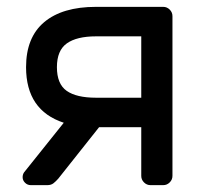

<svg xmlns="http://www.w3.org/2000/svg" viewBox="-20 -540 598 560"><path d="M483 -493V-27Q483 -16 475 -8Q467 0 456 0H419Q408 0 400 -8Q392 -16 392 -27V-169H269L150 -19Q143 -11 136 -5.5Q129 0 118 0H70Q60 0 53 -7Q46 -14 46 -23Q46 -31 50 -37L166 -182Q56 -218 56 -344Q56 -431 109 -475.5Q162 -520 260 -520H456Q467 -520 475 -512Q483 -504 483 -493ZM392 -255V-434H260Q204 -434 175 -413.5Q146 -393 146 -344Q146 -295 174.5 -275Q203 -255 260 -255Z"/></svg>

Font: Hezaedrus
Style: Regular
Weight: 400
Designer: Hubert & Fischer
Foundry: Hubert & Fischer
Version: Version 1.10;September 3, 2019;FontCreator 11.5.0.2425 64-bi